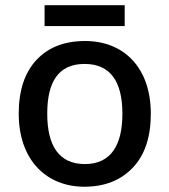

<svg xmlns="http://www.w3.org/2000/svg" viewBox="-20 -706 649 736"><path d="M150.9 -686V-606H458V-686ZM558.1 -270C558.1 -449.2 452.6 -548.8 306.2 -548.8C227.5 -548.8 165.5 -524.9 120.1 -476.6C74.7 -428.2 51.8 -359.4 51.8 -270C51.8 -92.3 158.2 9.8 303.2 9.8C380.9 9.8 442.9 -14.6 489.3 -63.5C535.2 -111.8 558.1 -180.7 558.1 -270ZM161.1 -270C161.1 -392.6 204.1 -460.9 304.2 -460.9C403.8 -460.9 449.2 -392.6 449.2 -270C449.2 -148.9 404.8 -77.1 305.2 -77.1C205.1 -77.1 161.1 -148.9 161.1 -270Z"/></svg>

Font: Noto Reveo Sans
Style: Regular
Weight: 500
Designer: Monotype Design Team
Foundry: Monotype Imaging Inc.
Version: Version 2.007